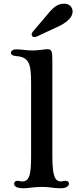

<svg xmlns="http://www.w3.org/2000/svg" viewBox="-20 -1008 422 1028"><path d="M55.7 -24.4C55.7 -13.7 63.5 0 106.4 0C126.5 0 166.5 -7.3 207.5 -7.3C245.6 -7.3 266.6 0 302.7 0C339.4 0 349.1 -13.7 349.1 -24.4C349.1 -34.2 341.8 -40 331.5 -40C323.2 -40 313.5 -36.6 306.6 -36.6C274.9 -36.6 260.3 -63.5 260.3 -170.9V-682.6C260.3 -739.3 256.3 -744.6 229.5 -744.6C222.2 -744.6 215.3 -742.7 209 -742.2L200.2 -741.2C187 -739.7 171.9 -737.8 156.2 -737.8C118.2 -737.8 96.7 -743.7 68.8 -743.7C48.3 -743.7 38.6 -735.4 38.6 -726.1C38.6 -712.9 52.2 -709 65.9 -708C135.3 -702.1 146.5 -668.5 146.5 -562V-170.9C146.5 -73.2 137.7 -36.6 99.1 -36.6C95.2 -36.6 90.3 -37.1 86.4 -38.1L83.5 -39.1C80.6 -39.6 77.6 -40 73.7 -40C63 -40 55.7 -34.7 55.7 -24.4ZM164.6 -809.1C169.4 -809.1 174.8 -811 186.5 -816.9L301.8 -870.6C346.2 -894.5 368.7 -918.5 368.7 -946.8C368.7 -971.2 349.1 -988.3 324.7 -988.3C296.4 -988.3 272.9 -979 235.4 -932.1L157.7 -840.8C152.3 -834 149.4 -829.1 149.4 -823.2C149.4 -817.4 153.8 -809.1 164.6 -809.1Z"/></svg>

Font: Stoke
Style: Regular
Weight: 400
Designer: Nicole Fally
Foundry: Nicole Fally
Version: Version 1.002